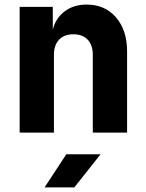

<svg xmlns="http://www.w3.org/2000/svg" viewBox="-20 -580 640 840"><path d="M66 0V-550H211V-450Q223 -500 262.5 -530Q302 -560 359 -560Q439 -560 487.5 -504Q536 -448 536 -355V0H386V-340Q386 -383 363.5 -406.5Q341 -430 301 -430Q261 -430 238.5 -406.5Q216 -383 216 -340V0ZM175 240 270 95H420L305 240Z"/></svg>

Font: JetBrains Mono NL ExtraBold
Style: Regular
Weight: 800
Designer: Philipp Nurullin, Konstantin Bulenkov
Foundry: JetBrains
Version: Version 2.304; ttfautohint (v1.8.4.7-5d5b)